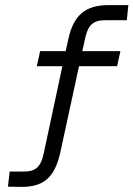

<svg xmlns="http://www.w3.org/2000/svg" viewBox="-20 -730 522 751"><path d="M11 0 60 1C144 2 193 -29 216 -134L289 -471H438L451 -530H302L313 -580C324 -630 342 -651 393 -651H476L482 -710H405C311 -710 267 -668 247 -576L237 -530H137L124 -471H224L151 -130C139 -72 114 -59 74 -59H18Z"/></svg>

Font: Geist Light
Style: Italic
Weight: 300
Italic angle: -12°
Designer: Basement.studio, Andrés Briganti, Mateo Zaragoza
Foundry: Basement.studio, Vercel, Andrés Briganti, Guido Ferreyra, Mateo Zaragoza
Version: Version 1.500